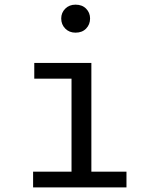

<svg xmlns="http://www.w3.org/2000/svg" viewBox="-20 -813 655 833"><path d="M307.7 -792.8Q336.4 -792.8 353.6 -775.4Q370.8 -757.9 370.8 -732.8Q370.8 -706.7 353.6 -689Q336.4 -671.3 307.7 -671.3Q280.5 -671.3 263.1 -689Q245.6 -706.7 245.6 -732.8Q245.6 -757.9 263.1 -775.4Q280.5 -792.8 307.7 -792.8ZM376.4 -540V-68.2H528.7V0H123.6V-68.2H290.3V-471.8H128.7V-540Z"/></svg>

Font: FiraCode Nerd Font
Style: Regular
Weight: 400
Designer: Carrois Corporate, Edenspiekermann AG, Nikita Prokopov
Foundry: Carrois Corporate, Edenspiekermann AG, Nikita Prokopov
Version: Version 6.002;Nerd Fonts 2.2.2